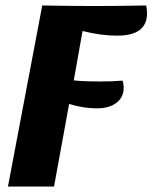

<svg xmlns="http://www.w3.org/2000/svg" viewBox="-20 -680 556 700"><path d="M516 -631Q516 -550 407 -550Q348 -550 281 -567L249 -387Q281 -383 346 -383Q390 -383 427 -386Q431 -374 431 -360Q431 -326 405 -305.5Q379 -285 332 -285Q284 -285 232 -301L177 0H9L134 -660Q260 -658 322 -658Q389 -658 513 -660Q516 -645 516 -631Z"/></svg>

Font: Sansita
Style: Bold Italic
Weight: 700
Italic angle: -11°
Designer: Pablo Cosgaya
Foundry: Omnibus-Type
Version: Version 1.006